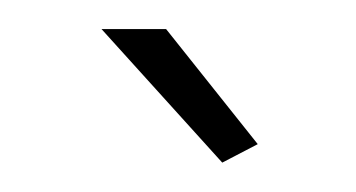

<svg xmlns="http://www.w3.org/2000/svg" viewBox="-20 -750 245 132"><path d="M49.8 -730H94.2L157.2 -650.9L132.8 -638.2Z"/></svg>

Font: Rawline ExtraLight
Style: Regular
Weight: 275
Designer: Matt McInerney, Pablo Impallari, Rodrigo Fuenzalida
Foundry: Matt McInerney, Pablo Impallari, Rodrigo Fuenzalida
Version: Version 4.020;PS 004.020;hotconv 1.0.88;makeotf.lib2.5.64775